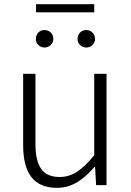

<svg xmlns="http://www.w3.org/2000/svg" viewBox="-20 -888 629 921"><path d="M253 13C327 13 382 -28 434 -88H436L441 0H491V-534H432V-143C372 -71 327 -39 266 -39C184 -39 150 -90 150 -200V-534H91V-193C91 -55 143 13 253 13ZM193 -660C217 -660 236 -679 236 -701C236 -726 217 -744 193 -744C170 -744 152 -726 152 -701C152 -679 170 -660 193 -660ZM153 -829H432V-868H153ZM394 -660C417 -660 436 -679 436 -701C436 -726 417 -744 394 -744C370 -744 352 -726 352 -701C352 -679 370 -660 394 -660Z"/></svg>

Font: Noto Sans KR Light
Style: Regular
Weight: 300
Designer: Ryoko NISHIZUKA 西塚涼子 (kana, bopomofo & ideographs); Paul D. Hunt (Latin, Greek & Cyrillic); Sandoll Communications 산돌커뮤니
Foundry: Adobe
Version: Version 2.004;hotconv 1.0.118;makeotfexe 2.5.65603